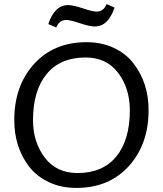

<svg xmlns="http://www.w3.org/2000/svg" viewBox="-20 -910 799 942"><path d="M355 12Q280 12 220.5 -16Q161 -44 124 -91Q50 -187 50 -321Q50 -489 147 -596Q244 -703 404 -703Q479 -703 538.5 -675Q598 -647 634 -600Q709 -504 709 -370Q709 -202 612 -95Q515 12 355 12ZM400 -628Q276 -628 209 -547Q142 -466 142 -320Q142 -213 199.5 -137Q257 -61 360 -61Q484 -61 550.5 -142Q617 -223 617 -369Q617 -476 560 -552Q503 -628 400 -628ZM445 -780Q420 -780 372 -796Q324 -812 305 -812Q271 -812 256 -775L217 -792Q248 -885 314 -885Q339 -885 387 -869Q435 -853 454 -853Q488 -853 503 -890L542 -873Q511 -780 445 -780Z"/></svg>

Font: Average Sans
Style: Regular
Weight: 400
Designer: Eduardo Rodriguez Tunni
Foundry: Eduardo Rodriguez Tunni
Version: Version 1.001